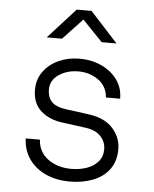

<svg xmlns="http://www.w3.org/2000/svg" viewBox="-55 -831 710 888"><g transform="rotate(5 300.0 -387.5)"><path d="M302 10Q240 10 191 -12Q142 -34 113 -75Q84 -116 82 -171H148Q151 -114 195.5 -81.5Q240 -49 304 -49Q341 -49 374 -60Q407 -71 427.5 -94.5Q448 -118 448 -153Q448 -187 424 -212.5Q400 -238 355 -244Q327 -248 299.5 -251.5Q272 -255 244 -259Q182 -267 143.5 -302Q105 -337 105 -399Q105 -448 131.5 -484Q158 -520 201.5 -540Q245 -560 298 -560Q355 -560 401 -538.5Q447 -517 474 -479.5Q501 -442 501 -392H435Q431 -444 391 -472.5Q351 -501 298 -501Q246 -501 207.5 -475Q169 -449 169 -406Q169 -371 188.5 -349.5Q208 -328 259 -321Q283 -318 311 -314.5Q339 -311 371 -306Q440 -295 476.5 -253.5Q513 -212 513 -158Q513 -102 485 -64.5Q457 -27 409 -8.5Q361 10 302 10ZM138 -645 265 -785H334L462 -645H393L300 -742L209 -645Z"/></g></svg>

Font: Tiny ExtraLight
Style: Regular
Weight: 200
Monospace: yes
Designer: Philipp Nurullin, Konstantin Bulenkov
Foundry: JetBrains
Version: Version 2.251; ttfautohint (v1.8.4.7-5d5b)